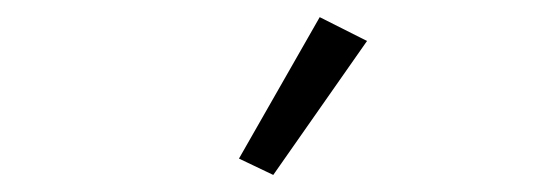

<svg xmlns="http://www.w3.org/2000/svg" viewBox="-20 -790 640 224"><path d="M298.8 -585.9 258.8 -605 353 -770 408.2 -742.2Z"/></svg>

Font: Anuphan Light
Style: Regular
Weight: 300
Designer: Mike Abbink, Paul van der Laan, Pieter van Rosmalen, Mint Tantisuwanna
Foundry: Bold Monday; Cadson Demak
Version: Version 3.002;hotconv 1.0.109;makeotfexe 2.5.65596